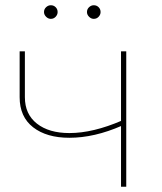

<svg xmlns="http://www.w3.org/2000/svg" viewBox="-20 -713 619 733"><path d="M55 -342V-517H75V-342Q75 -277 121 -241Q167 -205 245 -205Q335 -205 446 -253L445 -233Q340 -187 245 -187Q158 -187 106.5 -227Q55 -267 55 -342ZM442 -517H462V0H442ZM312 -667Q312 -678 320 -685.5Q328 -693 338 -693Q349 -693 356.5 -685.5Q364 -678 364 -667Q364 -657 356.5 -649Q349 -641 338 -641Q328 -641 320 -649Q312 -657 312 -667ZM148 -667Q148 -678 156 -685.5Q164 -693 174 -693Q185 -693 192.5 -685.5Q200 -678 200 -667Q200 -657 192.5 -649Q185 -641 174 -641Q164 -641 156 -649Q148 -657 148 -667Z"/></svg>

Font: iiserrat Thin
Style: Regular
Weight: 100
Designer: Akira Ohta
Foundry: Akira Ohta
Version: Version 1.200;Glyphs 3.3.1 (3343)